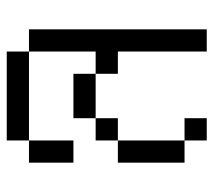

<svg xmlns="http://www.w3.org/2000/svg" viewBox="-51 -427 602 540"><g transform="rotate(90 250.0 -157.0)"><path d="M125 62.5V125H375V62.5ZM125 62.5V-125H187.5V-62.5H312.5V-125H187.5V-187.5H125Q125 -187.5 125 -437.5H62.5Q62.5 -437.5 62.5 62.5ZM375 62.5H437.5Q437.5 62.5 437.5 -62.5H375Q375 -62.5 375 62.5ZM312.5 -125H375V-187.5H312.5ZM375 -187.5H437.5V-375H375ZM375 -375V-437.5H312.5V-375Z"/></g></svg>

Font: BFUnifontExMono
Style: Regular
Weight: 500
Version: Version 15.0.06